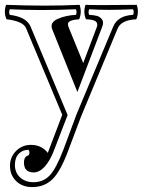

<svg xmlns="http://www.w3.org/2000/svg" viewBox="-59 -471 585 786"><path d="M501 -451.2Q510.7 -419.9 499 -392.1Q438 -389.2 422.9 -355L272.9 5.9L219.7 147Q188 231.9 155 263.4Q122.1 294.9 72.8 294.9Q31.7 294.9 6.8 270Q-18.1 245.1 -18.1 208Q-18.1 171.9 6.8 147Q31.7 122.1 67.9 122.1Q110.8 122.1 136.7 154.8L195.8 -1L47.9 -355Q37.1 -383.8 -32.2 -392.1Q-44.9 -419.9 -34.2 -451.2Q130.9 -444.8 267.1 -451.2Q276.9 -419.9 265.1 -392.1Q235.8 -390.1 225.3 -383.1Q214.8 -376 222.2 -358.9L281.7 -212.9L336.9 -358.9Q342.8 -374 333.7 -382.6Q324.7 -391.1 293 -392.1Q280.8 -419.9 291 -451.2Q331.1 -449.2 501 -451.2ZM485.8 -433.1Q377.9 -428.2 306.2 -433.1Q300.8 -419.9 306.2 -410.2Q324.7 -409.2 337.4 -406Q350.1 -402.8 358.4 -391.8Q366.7 -380.9 359.9 -362.8L257.8 -94.2L154.8 -351.1Q144 -378.9 177 -393.6Q210 -408.2 252 -410.2Q256.8 -419.9 252 -433.1Q106 -426.8 -19 -433.1Q-23.9 -419.9 -19 -410.2Q48.8 -401.9 65.9 -362.8L217.8 0L164.1 139.2Q147.9 184.1 125.5 209.5Q103 234.9 79.1 234.9Q39.1 234.9 39.1 194.8Q39.1 168.9 58.1 165Q64.9 153.8 58.1 142.1Q33.7 142.1 17.8 158.4Q2 174.8 2 204.1Q2 235.8 23.4 255.4Q44.9 274.9 78.1 274.9Q118.2 274.9 144.5 247.1Q170.9 219.2 201.2 140.1L253.9 -2L404.8 -362.8Q423.8 -407.2 485.8 -410.2Q490.7 -419.9 485.8 -433.1Z"/></svg>

Font: Jacques Francois Shadow
Style: Regular
Weight: 400
Designer: Alexei Vanyashin, Nikita Kanarev (i@xarsok.ru)
Foundry: Cyreal (www.cyreal.org)
Version: Version 1.003